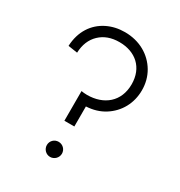

<svg xmlns="http://www.w3.org/2000/svg" viewBox="-197 -977 1060 1129"><g transform="rotate(30 333.5 -412.0)"><path d="M307.5 16C336 16 359 -7.5 359 -35.5C359 -64 336 -86.5 307.5 -86.5C279 -86.5 256.5 -64 256.5 -35.5C256.5 -7.5 279 16 307.5 16ZM342 -210.5V-346.5C389.5 -349 431 -361.5 466.5 -384C538 -429 580 -505 580 -593C580 -639.5 569 -681 547 -718.5C503 -792.5 423.5 -840 323 -840C279.5 -840 239.5 -831 203 -813C130 -776.5 80 -705.5 75.5 -604L139 -594.5C141 -649.5 159 -693 192.5 -725C226 -757 270 -773 324.5 -773C434 -773 510 -706.5 510 -593.5C510 -476 427.5 -408.5 313.5 -408.5C298 -408.5 287 -410 274.5 -412V-210.5Z"/></g></svg>

Font: Spartan
Style: Regular
Weight: 400
Designer: Matt Bailey, Mirko Velimirovic
Foundry: Matt Bailey
Version: Version 1.003